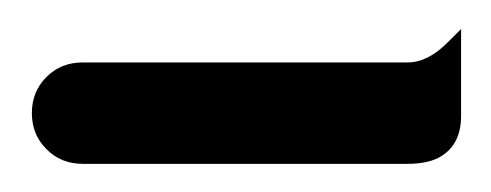

<svg xmlns="http://www.w3.org/2000/svg" viewBox="-20 -685 345 135"><path d="M38.1 -641.1H266.6Q280.8 -641.1 294.9 -655.3L304.2 -664.6V-603.5Q304.2 -582 287.6 -573.7Q279.3 -569.8 266.6 -569.8H38.1Q22.9 -569.8 12.7 -580.1Q2.4 -590.3 2.4 -605.5Q2.4 -620.6 12.7 -630.9Q22.9 -641.1 38.1 -641.1Z"/></svg>

Font: YuPearl-Medium
Style: Medium
Weight: 500
Designer: Max Yao
Foundry: Max-Everyday
Version: Version 1.011; ttfautohint (v1.8.3)